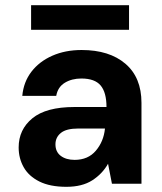

<svg xmlns="http://www.w3.org/2000/svg" viewBox="-20 -709 626 741"><path d="M236 12Q173 12 132 -8.5Q91 -29 71.5 -63.5Q52 -98 52 -140Q52 -209 105 -252.5Q158 -296 267 -296H391Q391 -352 368.5 -379Q346 -406 294 -406Q257 -406 230 -389.5Q203 -373 197 -339H66Q71 -393 101.5 -432.5Q132 -472 182 -494Q232 -516 295 -516Q402 -516 464 -463Q526 -410 526 -312V0H412L397 -77Q375 -38 336 -13Q297 12 236 12ZM268 -92Q320 -92 350 -127.5Q380 -163 385 -212V-213H282Q236 -213 215 -196Q194 -179 194 -152Q194 -123 214.5 -107.5Q235 -92 268 -92ZM100 -594V-689H478V-594Z"/></svg>

Font: DM Sans
Style: Bold
Weight: 700
Designer: Colophon Foundry, Jonny Pinhorn
Foundry: Colophon Foundry
Version: Version 4.004; ttfautohint (v1.8.4.7-5d5b)